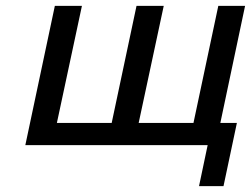

<svg xmlns="http://www.w3.org/2000/svg" viewBox="-20 -492 851 651"><path d="M65.9 0 166 -472.2H257.8L172.9 -75.2H358.9V-76.2L442.9 -472.2H535.2L450.2 -75.2H636.2V-76.2L720.2 -472.2H811L727.1 -75.2H783.2L737.8 139.2H654.8L684.1 0Z"/></svg>

Font: CMU Bright
Style: SemiBoldOblique
Weight: 600
Italic angle: -12°
Version: Version 0.7.0